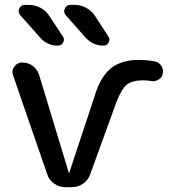

<svg xmlns="http://www.w3.org/2000/svg" viewBox="-20 -780 721 800"><path d="M98.6 -759.8Q126 -759.8 149.4 -747.1Q172.9 -734.4 186.5 -711.9L242.2 -627.9Q250 -616.2 243.2 -603Q236.3 -589.8 220.7 -589.8Q176.8 -589.8 146.5 -624L64.5 -716.8Q53.7 -729.5 60.5 -744.6Q67.4 -759.8 83 -759.8ZM289.1 -759.8Q316.4 -759.8 339.8 -747.1Q363.3 -734.4 377 -711.9L431.6 -627.9Q439.5 -616.2 432.6 -603Q425.8 -589.8 411.1 -589.8Q367.2 -589.8 335.9 -624L253.9 -716.8Q243.2 -729.5 250 -744.6Q256.8 -759.8 273.4 -759.8ZM176.8 -53.7 34.2 -466.8Q27.3 -485.4 39.6 -502.4Q51.8 -519.5 72.3 -519.5Q97.7 -519.5 117.2 -504.9Q136.7 -490.2 143.6 -465.8L266.6 -60.5Q266.6 -59.6 267.6 -59.6Q268.6 -59.6 268.6 -60.5L372.1 -373Q396.5 -457 439.9 -493.7Q483.4 -530.3 557.6 -530.3Q590.8 -530.3 624 -524.4Q641.6 -521.5 651.9 -506.3Q662.1 -491.2 658.2 -472.7Q655.3 -457 640.6 -448.2Q626 -439.5 609.4 -442.4Q593.8 -445.3 576.2 -445.3Q530.3 -445.3 507.8 -426.8Q485.4 -408.2 463.9 -351.6L355.5 -52.7Q346.7 -28.3 325.7 -14.2Q304.7 0 279.3 0H252.9Q227.5 0 206.1 -14.6Q184.6 -29.3 176.8 -53.7Z"/></svg>

Font: Rounded Mgen+ 2p medium
Style: Regular
Weight: 500
Designer: [Source Han Sans]
Ryoko NISHIZUKA  (kana & ideographs); Paul D. Hunt (Latin, Greek & Cyrillic); Wenlong ZHANG  (bopomofo
Version: Version 1.059.20150602